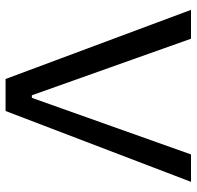

<svg xmlns="http://www.w3.org/2000/svg" viewBox="-28 -660 689 672"><g transform="rotate(-90 316.0 -324.5)"><path d="M263 -649H375L617 0H516L318 -557H309L111 0H15Z"/></g></svg>

Font: Play
Style: Regular
Weight: 400
Designer: Jonas Hecksher (Cyrillic expansion: Cyreal)
Foundry: Jonas Hecksher, Playtype, e-types AS
Version: Version 2.101; ttfautohint (v1.5.65-e2d9)